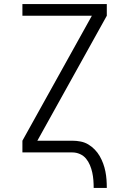

<svg xmlns="http://www.w3.org/2000/svg" viewBox="-20 -755 640 951"><path d="M444 176Q444 156 442.5 137Q441 118 437 99.5Q433 81 425.5 63Q418 45 406 30.5Q394 16 376 8Q358 0 339 0H91V-58L435 -677H91V-735H509V-677L165 -58H339Q359 -58 379.5 -54Q400 -50 417.5 -39.5Q435 -29 449.5 -14Q464 1 474 18.5Q484 36 491 55Q498 74 502 94Q506 114 507.5 134.5Q509 155 509 176Z"/></svg>

Font: Iosevka Light Extended
Style: Regular
Weight: 300
Width: 7
Monospace: yes
Designer: Belleve Invis
Foundry: Belleve Invis
Version: Version 32.5.0; ttfautohint (v1.8.4)